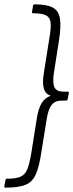

<svg xmlns="http://www.w3.org/2000/svg" viewBox="-70 -719 337 882"><path d="M89 -699Q146 -699 173 -684Q200 -669 205.5 -632.5Q211 -596 201 -534L177 -380Q171 -337 180.5 -317.5Q190 -298 221 -298H240Q248 -298 246 -291L241 -264Q240 -257 233 -257H215Q183 -257 167.5 -237.5Q152 -218 145 -175L120 -20Q110 48 94 83Q78 118 46 130.5Q14 143 -44 143Q-52 143 -50 136L-45 109Q-44 102 -38 102Q2 102 23.5 93Q45 84 55 59.5Q65 35 73 -11L99 -174Q106 -220 121.5 -245.5Q137 -271 164 -279Q139 -286 131.5 -312Q124 -338 131 -381L157 -545Q165 -590 162.5 -614.5Q160 -639 141.5 -648.5Q123 -658 82 -658Q76 -658 77 -665L82 -693Q83 -699 89 -699Z"/></svg>

Font: Sofia Sans Semi Condensed Light
Style: Italic
Weight: 300
Italic angle: -9°
Version: Version 4.100